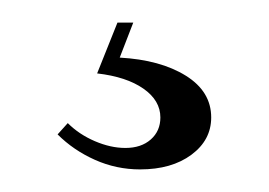

<svg xmlns="http://www.w3.org/2000/svg" viewBox="-20 -21 238 170"><path d="M40 88Q50 98 64 104Q78 110 91 110Q105 110 113.5 102.5Q122 95 122 83Q122 68 107 57.5Q92 47 66 44L84 -1H98L86 30Q122 32 144.5 46Q167 60 167 83Q167 103 149.5 116Q132 129 104 129Q83 129 64 120.5Q45 112 31 98Z"/></svg>

Font: Moniqa SemBd Narrow Heading
Style: Regular
Weight: 600
Width: 4
Designer: Rajesh Rajput
Foundry: Rajesh Rajput
Version: Version 1.000